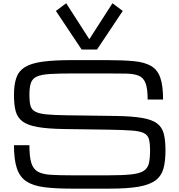

<svg xmlns="http://www.w3.org/2000/svg" viewBox="-20 -1131 1086 1167"><path d="M892.1 -216.8Q892.1 -260.3 885.3 -285.2Q878.4 -310.1 854.5 -322Q830.6 -334 780.3 -337.6Q730 -341.3 642.6 -342.8L371.1 -346.7Q270.5 -348.1 209.5 -358.9Q148.4 -369.6 117.2 -392.8Q85.9 -416 75.4 -455.1Q64.9 -494.1 64.9 -552.7Q64.9 -616.7 79.3 -658.2Q93.8 -699.7 131.6 -723.1Q169.4 -746.6 238.8 -756.1Q308.1 -765.6 418 -765.6H627Q726.6 -765.6 793 -759.3Q859.4 -752.9 898.4 -730Q937.5 -707 954.3 -658.7Q971.2 -610.4 971.2 -525.9H877.4Q877.4 -591.3 865 -624.8Q852.5 -658.2 824 -670.4Q795.4 -682.6 747.1 -683.6Q698.7 -684.6 627 -684.6H422.9Q335.4 -684.6 283 -681.2Q230.5 -677.7 203.6 -665.5Q176.8 -653.3 167.7 -626.5Q158.7 -599.6 158.7 -552.7Q158.7 -513.2 165 -489.3Q171.4 -465.3 193.6 -452.9Q215.8 -440.4 262.2 -435.8Q308.6 -431.2 388.7 -430.2L679.7 -426.3Q782.2 -424.8 843.5 -414.3Q904.8 -403.8 935.3 -380.4Q965.8 -356.9 975.8 -317.1Q985.8 -277.3 985.8 -216.8Q985.8 -150.9 973.4 -106.2Q960.9 -61.5 925.3 -34.7Q889.6 -7.8 822.3 3.9Q754.9 15.6 645 15.6H416.5Q316.4 15.6 248.5 6.8Q180.7 -2 140.4 -28.6Q100.1 -55.2 82.5 -107.9Q64.9 -160.6 64.9 -248.5H158.7Q158.7 -179.7 169.9 -142.1Q181.2 -104.5 209.2 -88.1Q237.3 -71.8 287.8 -68.6Q338.4 -65.4 416.5 -65.4H640.1Q727.5 -65.4 778.3 -71Q829.1 -76.7 853.5 -92.5Q877.9 -108.4 885 -138.2Q892.1 -168 892.1 -216.8ZM476.1 -830.1 319.8 -1064.5 382.3 -1111.3 522.9 -892.6 663.6 -1111.3 726.1 -1064.5 569.8 -830.1Z"/></svg>

Font: Michroma
Style: Regular
Weight: 400
Designer: Vernon Adams
Foundry: Vernon Adams
Version: Version 1.100; ttfautohint (v1.8.4.7-5d5b);gftools[0.9.29]